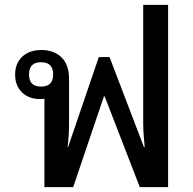

<svg xmlns="http://www.w3.org/2000/svg" viewBox="-20 -767 792 787"><path d="M162 0V-362Q154 -361 145 -361Q98 -361 70 -388.5Q42 -416 42 -461Q42 -507 71 -534.5Q100 -562 150 -562Q201 -562 232 -532Q263 -502 263 -444V-261Q263 -237 261.5 -212.5Q260 -188 257 -164H259L385 -533H429L570 -164H573Q571 -188 569 -212.5Q567 -237 567 -261V-747H669V0H553L409 -372H406L280 0ZM148 -412Q198 -412 198 -462Q198 -512 148 -512Q99 -512 99 -462Q99 -412 148 -412Z"/></svg>

Font: Noto Sans Thai Looped Medium
Style: Regular
Weight: 500
Designer: Sasikarn Vongin, Ben Mitchell
Foundry: The Fontpad Ltd
Version: Version 1.001; ttfautohint (v1.8.4.7-5d5b)